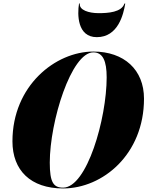

<svg xmlns="http://www.w3.org/2000/svg" viewBox="-20 -1050 830 1080"><path d="M429 -1030H424.5C414.5 -969 414.5 -841 524.5 -841C644.5 -841 674.5 -969 684.5 -1030H680C664 -981 588.5 -976 534.5 -976C480.5 -976 424 -993 429 -1030ZM335 10C558 10 790 -182 790 -495C790 -658 678 -760 505 -760C292 -760 50 -568 50 -255C50 -92 152 10 335 10ZM505 -755.5C559 -755.5 580 -706.5 580 -615C580 -383 469 5.5 335 5.5C281 5.5 260 -23.5 260 -135C260 -367 381 -755.5 505 -755.5Z"/></svg>

Font: Bodoni* 36pt Fatface
Style: Italic
Weight: 900
Italic angle: -13°
Version: Version 2.3